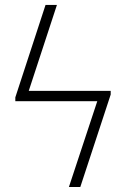

<svg xmlns="http://www.w3.org/2000/svg" viewBox="-20 -747 502 767"><path d="M207.4 -727.3H161.9L41.2 -358V-342.7H368.6L255.3 0H300.8L422.2 -369.3V-383.9H94.8Z"/></svg>

Font: Karasuma Gothic
Style: Thin
Weight: 200
Designer: Rasmus Andersson / Ryoko Ishizuka
Foundry: rsms
Version: Version 1.00